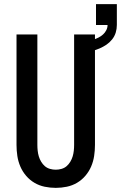

<svg xmlns="http://www.w3.org/2000/svg" viewBox="-20 -902 586 930"><path d="M250 8Q223 8 196.5 2.5Q170 -3 147 -16.5Q124 -30 106.5 -50.5Q89 -71 78.5 -95.5Q68 -120 64 -146.5Q60 -173 60 -200V-735H161V-200Q161 -186 162.5 -172Q164 -158 168 -144.5Q172 -131 179.5 -118.5Q187 -106 197.5 -97Q208 -88 222 -84Q236 -80 250 -80Q264 -80 278 -84Q292 -88 302.5 -97Q313 -106 320.5 -118.5Q328 -131 332 -144.5Q336 -158 337.5 -172Q339 -186 339 -200V-735H440V-200Q440 -173 436 -146.5Q432 -120 421.5 -95.5Q411 -71 393.5 -50.5Q376 -30 353 -16.5Q330 -3 303.5 2.5Q277 8 250 8ZM390 -647 381 -700Q394 -701 407 -703.5Q420 -706 432.5 -710Q445 -714 457 -720Q469 -726 479 -735Q489 -744 495 -756Q501 -768 501 -781H445V-882H546V-781Q546 -762 540.5 -744Q535 -726 523 -711Q511 -696 495.5 -685.5Q480 -675 462.5 -667.5Q445 -660 426.5 -655Q408 -650 390 -647Z"/></svg>

Font: Iosevka SS04 Semibold
Style: Regular
Weight: 600
Monospace: yes
Designer: Belleve Invis
Foundry: Belleve Invis
Version: Version 19.0.0; ttfautohint (v1.8.4)